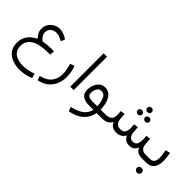

<svg xmlns="http://www.w3.org/2000/svg" viewBox="20 -1518 2708 2708"><g transform="rotate(45 1374.0 -164.0)"><path d="M509.3 -189.5 504.4 -119.1Q491.7 -119.6 484.9 -119.6Q478 -119.6 471.2 -119.6Q295.4 -119.6 207.8 -66.2Q120.1 -12.7 120.1 88.9Q120.1 153.3 150.9 191.9Q181.6 230.5 232.2 247.3Q282.7 264.2 341.3 264.2Q393.6 264.2 445.6 253.2Q497.6 242.2 539.1 226.1L558.1 293.9Q458 337.4 347.2 337.4Q269.5 337.4 202.1 312.3Q134.8 287.1 93.5 233.2Q52.2 179.2 52.2 92.8Q52.2 14.2 93.5 -48.3Q134.8 -110.8 220.7 -151.9Q189.9 -183.6 173.6 -218.8Q157.2 -253.9 157.2 -296.4Q157.2 -344.2 183.8 -384.8Q210.4 -425.3 253.4 -450Q296.4 -474.6 345.2 -474.6Q418 -474.6 502 -418.9L475.6 -359.4Q441.4 -379.4 409.9 -390.4Q378.4 -401.4 350.1 -401.4Q300.8 -401.4 264.6 -371.1Q228.5 -340.8 228.5 -289.6Q228.5 -249 251.5 -221.4Q274.4 -193.8 295.4 -176.3Q345.7 -184.1 382.8 -187.7Q419.9 -191.4 458.5 -191.4Q472.7 -191.4 482.4 -190.9Q492.2 -190.4 509.3 -189.5Z M635.3 261.2 611.8 197.3Q725.6 170.4 775.6 105Q825.7 39.6 825.7 -51.8Q825.7 -92.3 817.4 -136.2Q809.1 -180.2 793.5 -227.1L860.8 -249.5Q894 -152.8 894 -63.5Q894 16.1 866 83Q837.9 149.9 780.5 196.5Q723.1 243.2 635.3 261.2Z M1092.8 -665V-0.5H1024.4V-665Z M1379.9 -342.3Q1461.9 -342.3 1508.3 -269Q1554.7 -195.8 1556.2 -74.2H1622.1V0H1549.3Q1538.6 60.5 1506.6 112.3Q1474.6 164.1 1413.8 202.4Q1353 240.7 1255.4 260.3L1231 196.3Q1340.3 173.3 1404.3 125.7Q1468.3 78.1 1485.4 0H1400.9Q1312.5 0 1267.8 -34.4Q1223.1 -68.8 1223.1 -142.6Q1223.1 -189.9 1241.2 -235.8Q1259.3 -281.7 1294.4 -312Q1329.6 -342.3 1379.9 -342.3ZM1396 -74.2H1489.3Q1484.4 -164.1 1460 -216.6Q1435.5 -269 1378.9 -269Q1345.7 -269 1326.4 -248.5Q1307.1 -228 1299.1 -199.2Q1291 -170.4 1291 -145.5Q1291 -106.9 1317.1 -90.6Q1343.3 -74.2 1396 -74.2Z M2002 -558.6Q2002 -577.1 2015.1 -589.6Q2028.3 -602.1 2047.4 -602.1Q2066.4 -602.1 2079.6 -589.6Q2092.8 -577.1 2092.8 -558.6Q2092.8 -540.5 2079.6 -528.1Q2066.4 -515.6 2047.4 -515.6Q2028.3 -515.6 2015.1 -528.1Q2002 -540.5 2002 -558.6ZM2074.7 -440.4Q2074.7 -458.5 2087.9 -470.9Q2101.1 -483.4 2120.1 -483.4Q2139.2 -483.4 2152.3 -471.2Q2165.5 -459 2165.5 -440.4Q2165.5 -422.4 2152.3 -409.9Q2139.2 -397.5 2120.1 -397.5Q2101.1 -397.5 2087.9 -409.9Q2074.7 -422.4 2074.7 -440.4ZM1929.2 -440.4Q1929.2 -458.5 1942.4 -470.9Q1955.6 -483.4 1974.6 -483.4Q1993.7 -483.4 2006.8 -471.2Q2020 -459 2020 -440.4Q2020 -422.4 2006.8 -409.9Q1993.7 -397.5 1974.6 -397.5Q1955.6 -397.5 1942.4 -409.9Q1929.2 -422.4 1929.2 -440.4ZM2198.7 0Q2148.9 0 2120.6 -21.7Q2092.3 -43.5 2076.7 -79.1Q2029.3 0 1942.9 0Q1885.7 0 1855.5 -21.2Q1825.2 -42.5 1808.6 -80.1Q1786.6 -40 1750.7 -20Q1714.8 0 1647.5 0H1602.5V-74.2H1648.4Q1713.9 -74.2 1744.9 -99.6Q1775.9 -125 1775.9 -189.5Q1775.9 -202.1 1774.9 -218.5Q1773.9 -234.9 1771.5 -261.7L1838.4 -270L1845.7 -175.8Q1849.1 -132.3 1873 -103.3Q1897 -74.2 1943.8 -74.2Q1999 -74.2 2019.5 -104.2Q2040 -134.3 2040 -189.5Q2040 -202.1 2039.1 -218.5Q2038.1 -234.9 2035.6 -261.7L2102.5 -270L2109.9 -175.8Q2112.8 -133.8 2133.1 -104Q2153.3 -74.2 2198.2 -74.2Q2239.3 -74.2 2258.5 -105.2Q2277.8 -136.2 2277.8 -189.5Q2277.8 -206.5 2276.9 -224.4Q2275.9 -242.2 2273.4 -270L2340.3 -277.8L2347.7 -175.8Q2350.6 -127.9 2376.7 -101.1Q2402.8 -74.2 2447.8 -74.2H2466.3V0H2448.7Q2398.4 0 2364.7 -20.3Q2331.1 -40.5 2318.8 -80.6Q2301.3 -42 2274.7 -21Q2248 0 2198.7 0Z M2446.3 -74.2H2535.2Q2587.4 -74.2 2606.7 -104Q2626 -133.8 2626 -181.6Q2626 -211.4 2620.6 -246.8Q2615.2 -282.2 2608.9 -316.9L2679.7 -335Q2695.8 -258.8 2695.8 -193.8Q2695.8 -136.7 2680.4 -93Q2665 -49.3 2629.9 -24.7Q2594.7 0 2536.1 0H2446.3ZM2497.1 145.5Q2497.1 125.5 2511.5 111.8Q2525.9 98.1 2546.9 98.1Q2567.9 98.1 2582 111.8Q2596.2 125.5 2596.2 145.5Q2596.2 165 2582 179Q2567.9 192.9 2546.9 192.9Q2525.9 192.9 2511.5 179Q2497.1 165 2497.1 145.5Z"/></g></svg>

Font: Vazirmatn RD FD Light
Style: Regular
Weight: 300
Designer: Saber Rastikerdar
Foundry: Saber Rastikerdar
Version: Version 33.003